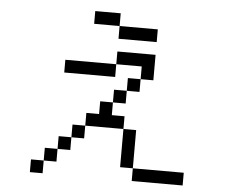

<svg xmlns="http://www.w3.org/2000/svg" viewBox="-55 -876 1110 939"><g transform="rotate(5 500.0 -406.0)"><path d="M875 0V-62.5H625V0ZM687.5 -687.5V-750H500V-687.5ZM187.5 -62.5H125V0H187.5ZM187.5 -62.5H250V-125H187.5ZM625 -62.5V-250H562.5V-62.5ZM250 -125H312.5V-187.5H250ZM312.5 -187.5H375V-250H312.5ZM375 -250H562.5V-312.5H500V-375H437.5V-312.5H375ZM500 -375H562.5V-437.5H500ZM562.5 -437.5H625V-500H562.5ZM625 -500H687.5Q687.5 -500 687.5 -625H500V-562.5H250V-500H500V-562.5H625ZM500 -750V-812.5H375V-750Z"/></g></svg>

Font: UnifontExMono
Style: Regular
Weight: 500
Version: Version 15.0.06